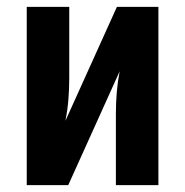

<svg xmlns="http://www.w3.org/2000/svg" viewBox="-20 -540 540 560"><path d="M58 0V-520H182V-312Q182 -281 179.5 -250Q177 -219 171 -188L321 -520H442V0H318V-208Q318 -239 320.5 -270Q323 -301 329 -332L179 0Z"/></svg>

Font: Iosevka Term Curly Extrabold
Style: Regular
Weight: 800
Designer: Belleve Invis
Foundry: Belleve Invis
Version: Version 32.3.0